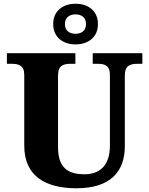

<svg xmlns="http://www.w3.org/2000/svg" viewBox="-20 -999 799 1029"><path d="M385 -761C452 -761 505 -799 505 -870C505 -941 452 -979 385 -979C318 -979 265 -941 265 -870C265 -799 318 -761 385 -761ZM385 -818C354 -818 328 -833 328 -870C328 -907 354 -922 385 -922C415 -922 441 -907 441 -870C441 -833 415 -818 385 -818ZM390 10C573 10 649 -81 649 -215V-594C649 -649 679 -657 717 -657H743V-714H477V-657H503C540 -657 569 -649 569 -598V-217C569 -110 512 -65 433 -65C344 -65 291 -100 291 -210V-594C291 -649 321 -657 358 -657H384V-714H17V-657H43C79 -657 110 -649 110 -598V-218C110 -55 224 10 390 10Z"/></svg>

Font: Noto Serif Gurmukhi ExtraBold
Style: Regular
Weight: 800
Designer: Vaibhav Singh and the Monotype Design Team
Foundry: Monotype Imaging Inc.
Version: Version 2.004